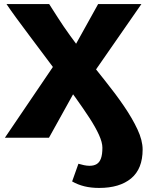

<svg xmlns="http://www.w3.org/2000/svg" viewBox="-20 -678 722 945"><path d="M468 247Q428 247 395.5 239Q363 231 335 215L366 128Q379 132 393.5 135Q408 138 421 138Q442 138 456 129.5Q470 121 477 101.5Q484 82 484 49Q484 23 467 -14.5Q450 -52 420 -98Q390 -144 352 -197Q314 -250 272 -306Q234 -357 196.5 -407Q159 -457 124.5 -503Q90 -549 61 -588.5Q32 -628 12 -658H222Q240 -630 265.5 -590Q291 -550 324.5 -503.5Q358 -457 396 -408Q447 -343 498 -279.5Q549 -216 590 -156Q631 -96 656.5 -41.5Q682 13 682 58Q682 153 625.5 200Q569 247 468 247ZM4 0 259 -376 338 -433 463 -658H676L449 -331L372 -272L221 0Z"/></svg>

Font: Ysabeau Infant Black
Style: Regular
Weight: 900
Designer: Christian Thalmann (Catharsis Fonts)
Version: Version 2.001;gftools[0.9.30]; featfreeze: ss01,ss02,lnum